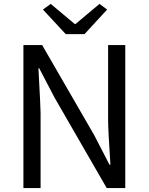

<svg xmlns="http://www.w3.org/2000/svg" viewBox="-20 -964 762 984"><path d="M100 -733H196L463 -271L541 -120H546Q534 -298 534 -352V-733H622V0H527L260 -463L181 -614H177Q188 -411 188 -385V0H100ZM200 -915 240 -944 363 -841H367L490 -944L529 -915L413 -789H317Z"/></svg>

Font: 思源黑体R
Style: Regular
Weight: 400
Designer: Ryoko NISHIZUKA  (kana & ideographs); Paul D. Hunt (Latin, Greek & Cyrillic); Wenlong ZHANG  (bopomofo); Sandoll Communi
Foundry: Adobe Systems Incorporated
Version: Version 1.00 June 24, 2014, initial release